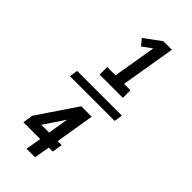

<svg xmlns="http://www.w3.org/2000/svg" viewBox="-314 -904 1129 1129"><g transform="rotate(45 250.0 -340.0)"><path d="M177 -444V-507H246L291 -776L232 -733L200 -772L303 -848H374L317 -507H370V-444ZM60 -314 68 -366H440L432 -314ZM181 168 198 71H58L68 7L232 -236H319L279 7H312L302 71H269L252 168ZM143 7H208L229 -121Z"/></g></svg>

Font: Iosevka SS04
Style: Italic
Weight: 400
Italic angle: -9°
Monospace: yes
Designer: Belleve Invis
Foundry: Belleve Invis
Version: Version 19.0.0; ttfautohint (v1.8.4)